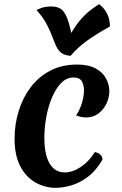

<svg xmlns="http://www.w3.org/2000/svg" viewBox="-20 -887 585 922"><path d="M193 -226Q193 -144 218.5 -101.5Q244 -59 291 -59Q328 -59 367 -84.5Q406 -110 436 -157Q453 -153 462.5 -143.5Q472 -134 472 -120Q441 -67 401.5 -37.5Q362 -8 321.5 3.5Q281 15 247 15Q197 15 151.5 -10Q106 -35 78 -87.5Q50 -140 50 -221Q50 -291 70 -355Q90 -419 128 -469Q166 -519 222 -548Q278 -577 350 -577Q405 -577 439 -558.5Q473 -540 489 -510.5Q505 -481 505 -449Q505 -418 491 -389Q477 -360 452 -341.5Q427 -323 393 -323Q382 -323 370 -325.5Q358 -328 345 -333Q357 -347 369 -379.5Q381 -412 383 -444Q385 -473 374.5 -494Q364 -515 333 -515Q300 -515 274 -488.5Q248 -462 230 -419.5Q212 -377 202.5 -326Q193 -275 193 -226ZM456 -867Q463 -862 475 -849.5Q487 -837 497 -815.5Q507 -794 508 -760Q438 -721 394.5 -689Q351 -657 319 -619Q290 -621 274.5 -633Q259 -645 249.5 -666Q240 -687 230 -714Q220 -741 203 -773Q186 -805 155 -839Q178 -850 194.5 -853Q211 -856 227 -856Q261 -856 279.5 -838Q298 -820 311 -774.5Q324 -729 338 -646L303 -696Q321 -728 340 -757Q359 -786 386.5 -813.5Q414 -841 456 -867Z"/></svg>

Font: Merienda
Style: Bold
Weight: 700
Designer: Eduardo Rodriguez Tunni
Foundry: Eduardo Rodriguez Tunni
Version: Version 2.001